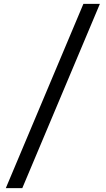

<svg xmlns="http://www.w3.org/2000/svg" viewBox="-20 -760 545 990"><path d="M10 210 410 -740H495L95 210Z"/></svg>

Font: Georama ExtraExtended
Style: Regular
Weight: 400
Width: 8
Designer: Jean-Baptiste Levee
Foundry: Production Type
Version: Version 1.000